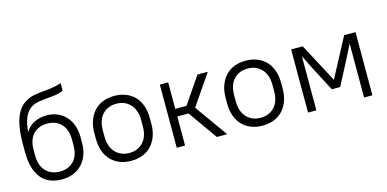

<svg xmlns="http://www.w3.org/2000/svg" viewBox="-69 -1084 2958 1469"><g transform="rotate(-15 1410.0 -350.0)"><path d="M276 7Q225 7 184 -9Q143 -25 114.5 -59Q86 -93 70.5 -145Q55 -197 55 -268V-332Q55 -383 60 -431Q65 -479 77.5 -520Q90 -561 112 -593Q134 -625 169 -646Q200 -664 230.5 -670.5Q261 -677 295 -680Q329 -683 368 -687.5Q407 -692 455 -707V-646Q417 -632 381.5 -628Q346 -624 313.5 -621Q281 -618 252 -613Q223 -608 199 -593Q161 -568 142.5 -524.5Q124 -481 118 -409Q144 -453 187.5 -475Q231 -497 288 -497Q333 -497 371 -481Q409 -465 436.5 -435.5Q464 -406 479.5 -363.5Q495 -321 495 -267V-223Q495 -170 479 -127.5Q463 -85 434 -55Q405 -25 365 -9Q325 7 276 7ZM276 -435Q207 -435 166 -394Q125 -353 123 -275V-223Q123 -143 165 -99Q207 -55 276 -55Q345 -55 386 -98.5Q427 -142 427 -223V-267Q427 -348 385.5 -391.5Q344 -435 276 -435Z M825 7Q775 7 734.5 -9Q694 -25 665 -55Q636 -85 620.5 -128.5Q605 -172 605 -228V-272Q605 -327 621 -370.5Q637 -414 665.5 -444.5Q694 -475 734.5 -491Q775 -507 825 -507Q875 -507 915.5 -491Q956 -475 985 -445Q1014 -415 1029.5 -371Q1045 -327 1045 -272V-228Q1045 -173 1029 -129.5Q1013 -86 984.5 -55.5Q956 -25 915 -9Q874 7 825 7ZM825 -55Q893 -55 935 -99.5Q977 -144 977 -228V-272Q977 -355 934.5 -400Q892 -445 825 -445Q757 -445 715 -400.5Q673 -356 673 -272V-228Q673 -145 715.5 -100Q758 -55 825 -55Z M1340 -230H1251V0H1185V-500H1251V-290H1340L1483 -500H1565L1400 -259L1585 0H1503Z M1865 7Q1815 7 1774.5 -9Q1734 -25 1705 -55Q1676 -85 1660.5 -128.5Q1645 -172 1645 -228V-272Q1645 -327 1661 -370.5Q1677 -414 1705.5 -444.5Q1734 -475 1774.5 -491Q1815 -507 1865 -507Q1915 -507 1955.5 -491Q1996 -475 2025 -445Q2054 -415 2069.5 -371Q2085 -327 2085 -272V-228Q2085 -173 2069 -129.5Q2053 -86 2024.5 -55.5Q1996 -25 1955 -9Q1914 7 1865 7ZM1865 -55Q1933 -55 1975 -99.5Q2017 -144 2017 -228V-272Q2017 -355 1974.5 -400Q1932 -445 1865 -445Q1797 -445 1755 -400.5Q1713 -356 1713 -272V-228Q1713 -145 1755.5 -100Q1798 -55 1865 -55Z M2345 -320 2291 -428V0H2225V-500H2317L2481 -191L2645 -500H2735V0H2669V-428L2615 -320L2513 -125H2447Z"/></g></svg>

Font: PT Root UI Web
Style: Regular
Weight: 400
Designer: Vitaly Kuzmin
Foundry: ParaType Ltd.
Version: Version 1.000W